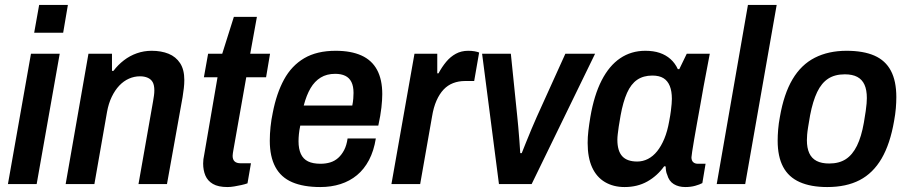

<svg xmlns="http://www.w3.org/2000/svg" viewBox="-20 -743 3665 775"><path d="M118 -611 138 -723H254L235 -611ZM12 0 105 -526H221L128 0Z M245 0 337 -526H432V-457H438Q456 -481 480 -499.5Q504 -518 532.5 -528Q561 -538 592 -538Q631 -538 660.5 -526Q690 -514 707 -488Q724 -462 724 -420Q724 -404 722 -387Q720 -370 717 -351L654 0H539L598 -335Q600 -347 601.5 -357.5Q603 -368 603 -378Q603 -399 596.5 -411Q590 -423 576.5 -429Q563 -435 545 -435Q522 -435 500.5 -425.5Q479 -416 461.5 -397.5Q444 -379 431 -352Q418 -325 412 -291L361 0Z M898 12Q861 12 839.5 -0.5Q818 -13 809 -34.5Q800 -56 800 -83Q800 -91 801 -100Q802 -109 804 -117L858 -431H803L820 -526H877L924 -675H1017L990 -526H1070L1054 -431H974L922 -137Q921 -134 920 -125Q919 -116 919 -114Q919 -99 927 -91.5Q935 -84 951 -84H993L979 -3Q968 1 954 4Q940 7 925.5 9.5Q911 12 898 12Z M1273 12Q1205 12 1159.5 -7.5Q1114 -27 1091.5 -69Q1069 -111 1069 -175Q1069 -202 1072 -231Q1075 -260 1081 -288Q1096 -366 1126.5 -422Q1157 -478 1208 -508Q1259 -538 1335 -538Q1397 -538 1439 -519Q1481 -500 1502 -461Q1523 -422 1523 -363Q1523 -340 1519.5 -308.5Q1516 -277 1507 -236H1192Q1188 -217 1186.5 -201.5Q1185 -186 1185 -173Q1185 -142 1194.5 -121.5Q1204 -101 1223.5 -91.5Q1243 -82 1274 -82Q1295 -82 1313 -87.5Q1331 -93 1345 -105.5Q1359 -118 1369 -137Q1379 -156 1383 -184H1497Q1489 -134 1469.5 -97Q1450 -60 1421 -36Q1392 -12 1354.5 0Q1317 12 1273 12ZM1206 -317H1402Q1405 -332 1406 -345Q1407 -358 1407 -368Q1407 -395 1398.5 -412Q1390 -429 1373.5 -437Q1357 -445 1333 -445Q1299 -445 1274.5 -430Q1250 -415 1233.5 -387Q1217 -359 1206 -317Z M1560 0 1653 -526H1745V-447H1750Q1764 -473 1781 -493.5Q1798 -514 1820 -526Q1842 -538 1870 -538Q1884 -538 1895.5 -536Q1907 -534 1914 -531L1894 -416H1857Q1831 -416 1809 -407.5Q1787 -399 1770.5 -381.5Q1754 -364 1742 -337Q1730 -310 1724 -273L1676 0Z M1994 0 1926 -526H2042L2068 -272Q2070 -257 2072 -230.5Q2074 -204 2076.5 -176Q2079 -148 2080 -125H2086Q2092 -140 2103 -167.5Q2114 -195 2126 -223.5Q2138 -252 2147 -272L2262 -526H2382L2126 0Z M2501 12Q2456 12 2422 -8Q2388 -28 2370 -67.5Q2352 -107 2352 -166Q2352 -190 2355 -215.5Q2358 -241 2363 -271Q2378 -359 2408.5 -418.5Q2439 -478 2483.5 -508Q2528 -538 2585 -538Q2618 -538 2643 -529.5Q2668 -521 2686.5 -504.5Q2705 -488 2716 -464H2722L2752 -526H2845L2820 -394Q2814 -359 2807 -320.5Q2800 -282 2793.5 -246Q2787 -210 2782 -180.5Q2777 -151 2774 -131.5Q2771 -112 2771 -108Q2771 -95 2778 -88.5Q2785 -82 2797 -82H2828L2815 -4Q2804 2 2786 7Q2768 12 2746 12Q2719 12 2699.5 0Q2680 -12 2673 -38Q2670 -44 2668.5 -53Q2667 -62 2667 -71L2661 -72Q2633 -33 2593 -10.5Q2553 12 2501 12ZM2552 -91Q2575 -91 2595.5 -101.5Q2616 -112 2632.5 -132.5Q2649 -153 2661.5 -183Q2674 -213 2681 -253Q2686 -279 2688 -295.5Q2690 -312 2691 -323.5Q2692 -335 2692 -344Q2692 -375 2683.5 -396Q2675 -417 2658 -427.5Q2641 -438 2613 -438Q2577 -438 2552 -421Q2527 -404 2511 -368Q2495 -332 2485 -277Q2480 -250 2477.5 -232Q2475 -214 2473.5 -201.5Q2472 -189 2472 -179Q2472 -134 2491.5 -112.5Q2511 -91 2552 -91Z M2873 0 2999 -723H3115L2988 0Z M3319 12Q3253 12 3208 -8Q3163 -28 3141 -69.5Q3119 -111 3119 -175Q3119 -196 3121 -220.5Q3123 -245 3128 -271Q3144 -364 3179 -423Q3214 -482 3269 -510Q3324 -538 3397 -538Q3465 -538 3509.5 -518.5Q3554 -499 3576 -457.5Q3598 -416 3598 -351Q3598 -330 3596 -306Q3594 -282 3589 -255Q3573 -162 3538.5 -103Q3504 -44 3450 -16Q3396 12 3319 12ZM3327 -83Q3367 -83 3394 -100.5Q3421 -118 3439 -154.5Q3457 -191 3467 -248Q3472 -277 3474.5 -295Q3477 -313 3478 -325.5Q3479 -338 3479 -347Q3479 -380 3469.5 -401Q3460 -422 3440.5 -432.5Q3421 -443 3390 -443Q3350 -443 3323 -425.5Q3296 -408 3278.5 -371.5Q3261 -335 3250 -278Q3245 -249 3242 -230.5Q3239 -212 3238 -199.5Q3237 -187 3237 -177Q3237 -146 3246.5 -125Q3256 -104 3276 -93.5Q3296 -83 3327 -83Z"/></svg>

Font: Archivo SemiCondensed SemiBold
Style: Italic
Weight: 600
Width: 4
Italic angle: -10°
Designer: Hector Gatti
Foundry: Omnibus-Type
Version: Version 2.001